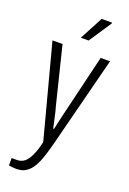

<svg xmlns="http://www.w3.org/2000/svg" viewBox="-170 -781 689 1022"><g transform="rotate(20 174.5 -270.0)"><path d="M65 183Q55 183 43 181.5Q31 180 22 179V137H51Q75 137 92.5 124Q110 111 124.5 81Q139 51 151 0L12 -526H69L148 -206Q152 -194 157 -172.5Q162 -151 167 -128Q172 -105 176 -86H181Q184 -99 187.5 -115.5Q191 -132 195 -149Q199 -166 202.5 -181.5Q206 -197 209 -208L285 -526H338L208 -17Q197 26 185 63Q173 100 157.5 126.5Q142 153 119.5 168Q97 183 65 183ZM149 -591 219 -723H278V-719L193 -591Z"/></g></svg>

Font: Archivo Condensed ExtraLight
Style: Regular
Weight: 250
Width: 3
Designer: Hector Gatti
Foundry: Omnibus-Type
Version: Version 2.001